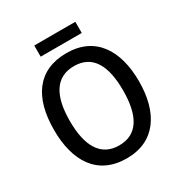

<svg xmlns="http://www.w3.org/2000/svg" viewBox="-198 -1100 1100 1162"><g transform="rotate(-30 352.0 -519.0)"><path d="M495 -955H208V-877H495ZM649 -451C649 -669 553 -818 353 -818C153 -818 56 -680 56 -452C56 -235 148 -83 353 -83C553 -83 649 -233 649 -451ZM166 -451C166 -627 225 -727 353 -727C481 -727 538 -628 538 -451C538 -274 480 -174 352 -174C225 -174 166 -275 166 -451Z"/></g></svg>

Font: Noto Sans Kannada UI SemiCondensed Medium
Style: Regular
Weight: 500
Width: 4
Designer: Jelle Bosma - Monotype Design Team
Foundry: Monotype Imaging Inc.
Version: Version 2.005